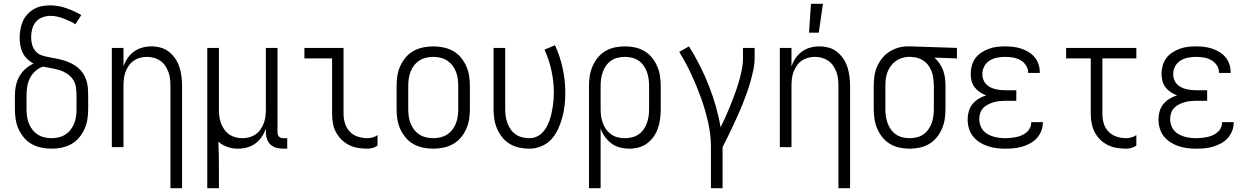

<svg xmlns="http://www.w3.org/2000/svg" viewBox="-20 -771 6540 1006"><path d="M250 8Q223 8 196.5 2.5Q170 -3 146.5 -16Q123 -29 105.5 -50Q88 -71 77 -95.5Q66 -120 62 -146.5Q58 -173 58 -200V-269Q58 -295 63 -320.5Q68 -346 80.5 -369Q93 -392 112.5 -409.5Q132 -427 156 -438Q138 -447 123 -461.5Q108 -476 99 -494.5Q90 -513 86.5 -533.5Q83 -554 83 -574Q83 -596 87 -617.5Q91 -639 99.5 -659Q108 -679 123 -695.5Q138 -712 157 -723Q176 -734 197.5 -738.5Q219 -743 240 -743Q284 -743 326.5 -728.5Q369 -714 406 -692L375 -644Q361 -653 345 -660.5Q329 -668 313 -674Q297 -680 279.5 -684Q262 -688 245 -688Q224 -688 203 -680.5Q182 -673 168 -656.5Q154 -640 148.5 -618.5Q143 -597 143 -576Q143 -556 148.5 -536Q154 -516 168 -501Q182 -486 201.5 -480Q221 -474 241 -470.5Q261 -467 280.5 -463Q300 -459 319 -453Q338 -447 356.5 -437.5Q375 -428 390 -415Q405 -402 416 -385Q427 -368 433 -348.5Q439 -329 440.5 -309Q442 -289 442 -269V-200Q442 -173 438 -146.5Q434 -120 423 -95.5Q412 -71 394.5 -50Q377 -29 353.5 -16Q330 -3 303.5 2.5Q277 8 250 8ZM250 -47Q269 -47 288 -51.5Q307 -56 323 -66.5Q339 -77 350.5 -92Q362 -107 369 -125Q376 -143 378.5 -162Q381 -181 381 -200V-269Q381 -291 378 -313Q375 -335 363 -353.5Q351 -372 332 -384.5Q313 -397 292 -403.5Q271 -410 249.5 -413.5Q228 -417 206 -422Q183 -415 165 -398.5Q147 -382 136.5 -361Q126 -340 122.5 -316Q119 -292 119 -269V-200Q119 -181 121.5 -162Q124 -143 131 -125Q138 -107 149.5 -92Q161 -77 177 -66.5Q193 -56 212 -51.5Q231 -47 250 -47Z M873 215V-320Q873 -339 871 -357.5Q869 -376 862.5 -393.5Q856 -411 845.5 -426.5Q835 -442 820 -452.5Q805 -463 787 -468Q769 -473 750 -473Q731 -473 713 -468Q695 -463 680 -452.5Q665 -442 654.5 -426.5Q644 -411 637.5 -393.5Q631 -376 629 -357.5Q627 -339 627 -320V0H566V-520H627V-423Q635 -446 648.5 -466Q662 -486 681.5 -500.5Q701 -515 725 -521.5Q749 -528 773 -528Q798 -528 822 -521.5Q846 -515 865.5 -499.5Q885 -484 899 -463Q913 -442 920.5 -418Q928 -394 931 -369.5Q934 -345 934 -320V215Z M1066 215V-520H1127V-200Q1127 -181 1129 -162.5Q1131 -144 1137.5 -126.5Q1144 -109 1154.5 -93.5Q1165 -78 1180 -67.5Q1195 -57 1213 -52Q1231 -47 1250 -47Q1269 -47 1287 -52Q1305 -57 1320 -67.5Q1335 -78 1345.5 -93.5Q1356 -109 1362.5 -126.5Q1369 -144 1371 -162.5Q1373 -181 1373 -200V-520H1434V-77Q1434 -71 1436 -65Q1438 -59 1442 -55Q1446 -51 1452 -49Q1458 -47 1464 -47H1485V8H1464Q1446 8 1428.5 3.5Q1411 -1 1398 -13Q1385 -25 1379 -42Q1373 -59 1373 -77V-97Q1365 -74 1351.5 -54Q1338 -34 1318.5 -19.5Q1299 -5 1275 1.5Q1251 8 1227 8Q1199 8 1172 -1Q1145 -10 1124 -29Q1126 5 1126.5 39Q1127 73 1127 108V215Z M1905 8Q1880 8 1855.5 4Q1831 0 1809 -11Q1787 -22 1769 -40Q1751 -58 1739.5 -80Q1728 -102 1724 -126.5Q1720 -151 1720 -176V-465H1575V-520H1780V-176Q1780 -150 1787.5 -125Q1795 -100 1812.5 -81.5Q1830 -63 1855 -55Q1880 -47 1905 -47Q1919 -47 1933 -51Q1947 -55 1958 -63V-8Q1947 0 1933 4Q1919 8 1905 8Z M2250 8Q2223 8 2196.5 2.5Q2170 -3 2146.5 -16Q2123 -29 2105.5 -50Q2088 -71 2077 -95.5Q2066 -120 2062 -146.5Q2058 -173 2058 -200V-320Q2058 -347 2062 -373.5Q2066 -400 2077 -424.5Q2088 -449 2105.5 -470Q2123 -491 2146.5 -504Q2170 -517 2196.5 -522.5Q2223 -528 2250 -528Q2277 -528 2303.5 -522.5Q2330 -517 2353.5 -504Q2377 -491 2394.5 -470Q2412 -449 2423 -424.5Q2434 -400 2438 -373.5Q2442 -347 2442 -320V-200Q2442 -173 2438 -146.5Q2434 -120 2423 -95.5Q2412 -71 2394.5 -50Q2377 -29 2353.5 -16Q2330 -3 2303.5 2.5Q2277 8 2250 8ZM2250 -47Q2269 -47 2288 -51.5Q2307 -56 2323 -66.5Q2339 -77 2350.5 -92Q2362 -107 2369 -125Q2376 -143 2378.5 -162Q2381 -181 2381 -200V-320Q2381 -339 2378.5 -358Q2376 -377 2369 -395Q2362 -413 2350.5 -428Q2339 -443 2323 -453.5Q2307 -464 2288 -468.5Q2269 -473 2250 -473Q2231 -473 2212 -468.5Q2193 -464 2177 -453.5Q2161 -443 2149.5 -428Q2138 -413 2131 -395Q2124 -377 2121.5 -358Q2119 -339 2119 -320V-200Q2119 -181 2121.5 -162Q2124 -143 2131 -125Q2138 -107 2149.5 -92Q2161 -77 2177 -66.5Q2193 -56 2212 -51.5Q2231 -47 2250 -47Z M2754 8Q2727 8 2701 2.5Q2675 -3 2652 -16.5Q2629 -30 2612 -51Q2595 -72 2584.5 -96.5Q2574 -121 2570 -147Q2566 -173 2566 -200V-520H2627V-200Q2627 -181 2629.5 -162.5Q2632 -144 2638.5 -126Q2645 -108 2656 -92.5Q2667 -77 2682.5 -66.5Q2698 -56 2716.5 -51.5Q2735 -47 2754 -47Q2773 -47 2790.5 -54.5Q2808 -62 2821 -75Q2834 -88 2843 -104.5Q2852 -121 2858.5 -138.5Q2865 -156 2869 -174Q2873 -192 2876 -210.5Q2879 -229 2880.5 -247.5Q2882 -266 2882 -285Q2882 -343 2869.5 -400.5Q2857 -458 2833 -511L2888 -534Q2915 -475 2928.5 -412Q2942 -349 2942 -285Q2942 -252 2938.5 -220Q2935 -188 2926.5 -156.5Q2918 -125 2904.5 -95.5Q2891 -66 2869.5 -42Q2848 -18 2817 -5Q2786 8 2754 8Z M3066 215V-320Q3066 -347 3070 -373Q3074 -399 3084.5 -423.5Q3095 -448 3112 -469Q3129 -490 3152 -503.5Q3175 -517 3201 -522.5Q3227 -528 3254 -528Q3281 -528 3307 -522.5Q3333 -517 3356 -503.5Q3379 -490 3396 -469Q3413 -448 3423.5 -423.5Q3434 -399 3438 -373Q3442 -347 3442 -320V-200Q3442 -175 3439 -150Q3436 -125 3428 -101Q3420 -77 3405.5 -56Q3391 -35 3371 -20Q3351 -5 3326.5 1.5Q3302 8 3277 8Q3252 8 3227.5 1.5Q3203 -5 3183.5 -19.5Q3164 -34 3149.5 -54.5Q3135 -75 3127 -98V215ZM3254 -47Q3273 -47 3291.5 -51.5Q3310 -56 3325.5 -66.5Q3341 -77 3352 -92.5Q3363 -108 3369.5 -126Q3376 -144 3378.5 -162.5Q3381 -181 3381 -200V-320Q3381 -339 3378.5 -357.5Q3376 -376 3369.5 -394Q3363 -412 3352 -427.5Q3341 -443 3325.5 -453.5Q3310 -464 3291.5 -468.5Q3273 -473 3254 -473Q3235 -473 3216.5 -468.5Q3198 -464 3182.5 -453.5Q3167 -443 3156 -427.5Q3145 -412 3138.5 -394Q3132 -376 3129.5 -357.5Q3127 -339 3127 -320V-200Q3127 -181 3129.5 -162.5Q3132 -144 3138.5 -126Q3145 -108 3156 -93Q3167 -78 3182.5 -67Q3198 -56 3216.5 -51.5Q3235 -47 3254 -47Z M3705 215V0Q3705 -66 3690 -131.5Q3675 -197 3652.5 -259.5Q3630 -322 3602 -382Q3574 -442 3539 -499L3590 -528Q3651 -431 3693.5 -323.5Q3736 -216 3756 -104Q3770 -133 3783 -162Q3796 -191 3808 -221Q3820 -251 3831 -281Q3842 -311 3851 -342Q3860 -373 3866.5 -404.5Q3873 -436 3873 -468V-520H3934V-468Q3934 -437 3927.5 -406Q3921 -375 3912.5 -345Q3904 -315 3893.5 -285.5Q3883 -256 3871.5 -227Q3860 -198 3847 -169.5Q3834 -141 3821 -112.5Q3808 -84 3794 -56Q3780 -28 3766 0V215Z M4373 215V-320Q4373 -339 4371 -357.5Q4369 -376 4362.5 -393.5Q4356 -411 4345.5 -426.5Q4335 -442 4320 -452.5Q4305 -463 4287 -468Q4269 -473 4250 -473Q4231 -473 4213 -468Q4195 -463 4180 -452.5Q4165 -442 4154.5 -426.5Q4144 -411 4137.5 -393.5Q4131 -376 4129 -357.5Q4127 -339 4127 -320V0H4066V-520H4127V-423Q4135 -446 4148.5 -466Q4162 -486 4181.5 -500.5Q4201 -515 4225 -521.5Q4249 -528 4273 -528Q4298 -528 4322 -521.5Q4346 -515 4365.5 -499.5Q4385 -484 4399 -463Q4413 -442 4420.5 -418Q4428 -394 4431 -369.5Q4434 -345 4434 -320V215ZM4219 -600 4229 -751H4292L4270 -600Z M4746 8Q4719 8 4693 2.5Q4667 -3 4644 -16.5Q4621 -30 4604 -51Q4587 -72 4576.5 -96.5Q4566 -121 4562 -147Q4558 -173 4558 -200V-320Q4558 -346 4561.5 -371.5Q4565 -397 4575 -420.5Q4585 -444 4601 -464.5Q4617 -485 4638.5 -499Q4660 -513 4684.5 -520.5Q4709 -528 4735 -528H4750L4994 -520V-465L4876 -469Q4892 -455 4903.5 -437.5Q4915 -420 4922 -401Q4929 -382 4931.5 -361.5Q4934 -341 4934 -320V-200Q4934 -173 4930 -147Q4926 -121 4915.5 -96.5Q4905 -72 4888 -51Q4871 -30 4848 -16.5Q4825 -3 4799 2.5Q4773 8 4746 8ZM4746 -47Q4765 -47 4783.5 -51.5Q4802 -56 4817.5 -66.5Q4833 -77 4844 -92.5Q4855 -108 4861.5 -126Q4868 -144 4870.5 -162.5Q4873 -181 4873 -200V-320Q4873 -346 4868 -372.5Q4863 -399 4849 -421.5Q4835 -444 4811.5 -457.5Q4788 -471 4761 -472L4750 -473H4741Q4723 -473 4705 -467Q4687 -461 4672.5 -450.5Q4658 -440 4647 -424.5Q4636 -409 4629.5 -392Q4623 -375 4621 -356.5Q4619 -338 4619 -320V-200Q4619 -181 4621.5 -162.5Q4624 -144 4630.5 -126Q4637 -108 4648 -92.5Q4659 -77 4674.5 -66.5Q4690 -56 4708.5 -51.5Q4727 -47 4746 -47Z M5247 8Q5224 8 5200.5 5Q5177 2 5154.5 -5.5Q5132 -13 5112 -26Q5092 -39 5077.5 -57.5Q5063 -76 5056.5 -99Q5050 -122 5050 -146Q5050 -167 5056 -188Q5062 -209 5075.5 -225.5Q5089 -242 5107.5 -253.5Q5126 -265 5147 -271Q5129 -278 5113.5 -288.5Q5098 -299 5086.5 -314Q5075 -329 5070.5 -347.5Q5066 -366 5066 -384Q5066 -406 5072 -427.5Q5078 -449 5091 -466.5Q5104 -484 5122.5 -496Q5141 -508 5161.5 -515.5Q5182 -523 5203.5 -525.5Q5225 -528 5247 -528Q5268 -528 5289 -525.5Q5310 -523 5330 -516.5Q5350 -510 5368.5 -499Q5387 -488 5400.5 -472Q5414 -456 5421 -435.5Q5428 -415 5428 -394V-389H5367V-392Q5367 -412 5355 -429.5Q5343 -447 5325.5 -456.5Q5308 -466 5287.5 -469.5Q5267 -473 5247 -473Q5226 -473 5205 -469Q5184 -465 5166 -454Q5148 -443 5137.5 -424Q5127 -405 5127 -383Q5127 -369 5131.5 -355.5Q5136 -342 5145.5 -331.5Q5155 -321 5167.5 -314.5Q5180 -308 5194 -304.5Q5208 -301 5222 -299.5Q5236 -298 5250 -298H5305V-243H5250Q5234 -243 5218 -241.5Q5202 -240 5187 -235.5Q5172 -231 5157.5 -224Q5143 -217 5132 -205.5Q5121 -194 5116 -178.5Q5111 -163 5111 -147Q5111 -131 5116 -115.5Q5121 -100 5131 -88Q5141 -76 5155 -68Q5169 -60 5184.5 -55.5Q5200 -51 5215.5 -49Q5231 -47 5247 -47Q5262 -47 5276.5 -48.5Q5291 -50 5305.5 -53Q5320 -56 5333.5 -62Q5347 -68 5358.5 -77.5Q5370 -87 5376.5 -100.5Q5383 -114 5383 -129V-131H5444V-128Q5444 -105 5435.5 -84Q5427 -63 5412 -46.5Q5397 -30 5377 -19.5Q5357 -9 5335.5 -2.5Q5314 4 5291.5 6Q5269 8 5247 8Z M5881 8Q5856 8 5831.5 4Q5807 0 5784.5 -11Q5762 -22 5744 -40Q5726 -58 5715 -80Q5704 -102 5699.5 -126.5Q5695 -151 5695 -176V-465H5566V-520H5934V-465H5756V-176Q5756 -150 5763 -125Q5770 -100 5788 -81.5Q5806 -63 5830.5 -55Q5855 -47 5881 -47Q5895 -47 5908.5 -51Q5922 -55 5934 -63V-8Q5922 0 5908.5 4Q5895 8 5881 8Z M6247 8Q6224 8 6200.5 5Q6177 2 6154.5 -5.5Q6132 -13 6112 -26Q6092 -39 6077.5 -57.5Q6063 -76 6056.5 -99Q6050 -122 6050 -146Q6050 -167 6056 -188Q6062 -209 6075.5 -225.5Q6089 -242 6107.5 -253.5Q6126 -265 6147 -271Q6129 -278 6113.5 -288.5Q6098 -299 6086.5 -314Q6075 -329 6070.5 -347.5Q6066 -366 6066 -384Q6066 -406 6072 -427.5Q6078 -449 6091 -466.5Q6104 -484 6122.5 -496Q6141 -508 6161.5 -515.5Q6182 -523 6203.5 -525.5Q6225 -528 6247 -528Q6268 -528 6289 -525.5Q6310 -523 6330 -516.5Q6350 -510 6368.5 -499Q6387 -488 6400.5 -472Q6414 -456 6421 -435.5Q6428 -415 6428 -394V-389H6367V-392Q6367 -412 6355 -429.5Q6343 -447 6325.5 -456.5Q6308 -466 6287.5 -469.5Q6267 -473 6247 -473Q6226 -473 6205 -469Q6184 -465 6166 -454Q6148 -443 6137.5 -424Q6127 -405 6127 -383Q6127 -369 6131.5 -355.5Q6136 -342 6145.5 -331.5Q6155 -321 6167.5 -314.5Q6180 -308 6194 -304.5Q6208 -301 6222 -299.5Q6236 -298 6250 -298H6305V-243H6250Q6234 -243 6218 -241.5Q6202 -240 6187 -235.5Q6172 -231 6157.5 -224Q6143 -217 6132 -205.5Q6121 -194 6116 -178.5Q6111 -163 6111 -147Q6111 -131 6116 -115.5Q6121 -100 6131 -88Q6141 -76 6155 -68Q6169 -60 6184.5 -55.5Q6200 -51 6215.5 -49Q6231 -47 6247 -47Q6262 -47 6276.5 -48.5Q6291 -50 6305.5 -53Q6320 -56 6333.5 -62Q6347 -68 6358.5 -77.5Q6370 -87 6376.5 -100.5Q6383 -114 6383 -129V-131H6444V-128Q6444 -105 6435.5 -84Q6427 -63 6412 -46.5Q6397 -30 6377 -19.5Q6357 -9 6335.5 -2.5Q6314 4 6291.5 6Q6269 8 6247 8Z"/></svg>

Font: Iosevka Term Curly Light
Style: Regular
Weight: 300
Designer: Belleve Invis
Foundry: Belleve Invis
Version: Version 32.3.0